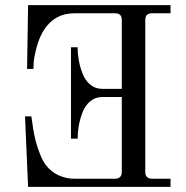

<svg xmlns="http://www.w3.org/2000/svg" viewBox="-20 -732 730 752"><path d="M78 -276H103Q104 -271 105 -261.5Q106 -252 110 -227Q114 -202 120 -179Q126 -156 136.5 -129Q147 -102 160 -85Q181 -58 210.5 -45Q240 -32 270 -32H430Q457 -32 457 -59V-352H380Q353 -352 333 -335Q313 -318 303 -291.5Q293 -265 288.5 -239.5Q284 -214 284 -189H258V-547H284Q284 -522 288.5 -496.5Q293 -471 303 -444.5Q313 -418 333 -401Q353 -384 380 -384H457V-653Q457 -667 450.5 -673.5Q444 -680 430 -680H271Q195 -680 153 -616Q135 -589 124 -548.5Q113 -508 112 -487L111 -462H86L90 -712H648V-680H576Q562 -680 555.5 -673.5Q549 -667 549 -653V-59Q549 -32 576 -32H648V0H90Z"/></svg>

Font: Old Standard TT
Style: Regular
Weight: 400
Designer: Alexey Kryukov <alexios@thessalonica.org.ru>
Version: Version 2.2